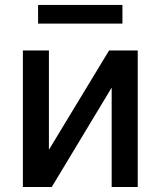

<svg xmlns="http://www.w3.org/2000/svg" viewBox="-20 -747 642 767"><path d="M530.2 0H426.1V-397L186.8 0H71.4V-545.5H175.4V-148.8L415.8 -545.5H530.2ZM469.1 -652.7H132.1V-727.3H469.1Z"/></svg>

Font: Linik Sans Medium
Style: Regular
Weight: 500
Designer: Rasmus Andersson (font), Cristiano Sobral (main changes)
Foundry: rsms
Version: Version 3.018;June 1, 2022;FontCreator 14.0.0.2814 64-bit; t